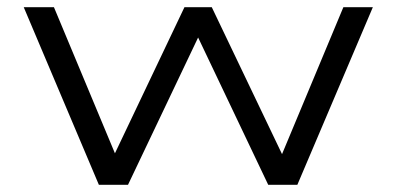

<svg xmlns="http://www.w3.org/2000/svg" viewBox="-20 -514 1104 534"><path d="M255 0 46 -494H130L302 -82H297L493 -494H569L766 -82H763L935 -494H1017L807 0H726L528 -416H534L336 0Z"/></svg>

Font: Nunito Sans 7pt Expanded Light
Style: Regular
Weight: 300
Width: 7
Designer: Vernon Adams
Foundry: Vernon Adams
Version: Version 3.101;gftools[0.9.27]